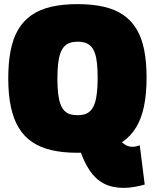

<svg xmlns="http://www.w3.org/2000/svg" viewBox="-20 -730 750 930"><path d="M560 -52Q568 -43 577 -35.5Q586 -28 597 -23.5Q608 -19 620 -19Q631 -19 640 -21Q649 -23 657 -26L681 164Q656 171 630 175.5Q604 180 578 180Q523 180 483 159Q443 138 414.5 96Q386 54 365 -10ZM356 -172Q377 -172 393 -177.5Q409 -183 420.5 -196Q432 -209 439 -229.5Q446 -250 449.5 -280.5Q453 -311 453 -351Q453 -391 450 -421Q447 -451 440 -471.5Q433 -492 421.5 -504.5Q410 -517 394 -522.5Q378 -528 356 -528Q335 -528 319 -522.5Q303 -517 291.5 -505Q280 -493 272.5 -472.5Q265 -452 261.5 -421.5Q258 -391 258 -350Q258 -308 261.5 -277.5Q265 -247 272.5 -226.5Q280 -206 291.5 -194Q303 -182 319 -177Q335 -172 356 -172ZM355 10Q285 10 230.5 -2.5Q176 -15 136 -42Q96 -69 70.5 -111.5Q45 -154 32.5 -213Q20 -272 20 -350Q20 -426 31.5 -485Q43 -544 68 -586.5Q93 -629 132.5 -656.5Q172 -684 227.5 -697Q283 -710 356 -710Q429 -710 484 -697Q539 -684 578 -657Q617 -630 642 -588Q667 -546 678.5 -487.5Q690 -429 690 -353Q690 -275 677.5 -215Q665 -155 639 -112.5Q613 -70 573.5 -43Q534 -16 479.5 -3Q425 10 355 10Z"/></svg>

Font: Georama ExtraCondensed Thin Black
Style: Regular
Weight: 900
Version: Version 1.001